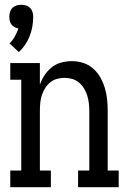

<svg xmlns="http://www.w3.org/2000/svg" viewBox="-20 -784 540 804"><path d="M59 -566 20 -602Q33 -615 42 -631Q51 -647 57 -665Q48 -666 40.5 -670.5Q33 -675 28 -681.5Q23 -688 21 -696.5Q19 -705 19 -714Q19 -724 22 -734Q25 -744 32 -751Q39 -758 49 -761Q59 -764 69 -764Q79 -764 89 -761Q99 -758 106 -751Q113 -744 116 -734Q119 -724 119 -714Q119 -693 115.5 -673Q112 -653 104.5 -633.5Q97 -614 85.5 -597Q74 -580 59 -566ZM23 0V-70H69V-450H23V-520H147V-429Q154 -450 166.5 -469Q179 -488 196.5 -502Q214 -516 236 -522Q258 -528 281 -528Q305 -528 328.5 -520.5Q352 -513 370 -497Q388 -481 400 -460Q412 -439 419 -415.5Q426 -392 428.5 -368Q431 -344 431 -320V-70H477V0H307V-70H354V-320Q354 -336 352 -352.5Q350 -369 345 -384.5Q340 -400 331.5 -414Q323 -428 310.5 -438.5Q298 -449 282 -453.5Q266 -458 250 -458Q234 -458 218 -453.5Q202 -449 189.5 -438.5Q177 -428 168.5 -414Q160 -400 155 -384.5Q150 -369 148.5 -352.5Q147 -336 147 -320V-70H193V0Z"/></svg>

Font: Iosevka Curly Slab
Style: Regular
Weight: 400
Monospace: yes
Designer: Belleve Invis
Foundry: Belleve Invis
Version: Version 22.1.2; ttfautohint (v1.8.4)